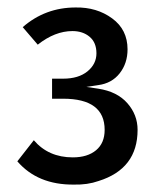

<svg xmlns="http://www.w3.org/2000/svg" viewBox="-20 -494 427 524"><path d="M42 -419.9Q103.5 -473.6 186.5 -473.6Q244.1 -474.6 286.1 -443.8Q328.1 -413.1 328.1 -359.4Q328.1 -321.3 306.6 -293.9Q285.2 -266.6 248 -261.7L215.8 -256.8L248 -252Q299.8 -244.1 327.6 -212.4Q355.5 -180.7 355.5 -139.6Q355.5 -33.2 249 0Q218.8 10.7 181.6 9.8Q83 10.7 27.3 -53.7L72.3 -111.3Q112.3 -64.5 178.7 -64.5Q218.8 -64.5 242.2 -84Q265.6 -103.5 265.6 -139.6Q265.6 -224.6 152.3 -224.6H122.1V-279.3H152.3Q194.3 -279.3 218.8 -299.3Q243.2 -319.3 243.2 -348.6Q243.2 -377.9 224.6 -393.6Q206.1 -409.2 177.7 -409.2Q129.9 -409.2 83 -372.1Z"/></svg>

Font: BF_TEXT
Style: Regular
Weight: 400
Foundry: EA DICE
Version: Version 1.404